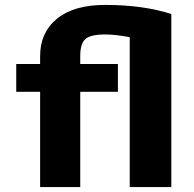

<svg xmlns="http://www.w3.org/2000/svg" viewBox="-20 -760 787 780"><path d="M507 -609Q448 -620 407 -620Q348 -620 327 -601.5Q306 -583 306 -532V-500H459V-387H306V0H143V-387H46V-500H143V-532Q143 -628 211.5 -684Q280 -740 407 -740Q562 -740 676 -703V0H507Z"/></svg>

Font: Mplus 1p ExtraBold
Style: Regular
Weight: 800
Version: Version 1.061